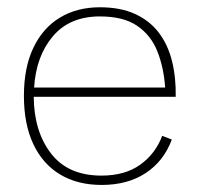

<svg xmlns="http://www.w3.org/2000/svg" viewBox="-20 -508 549 533"><path d="M73.7 -239.3H467.8Q468.8 -293 457.5 -338.4Q446.3 -383.8 420.9 -417.2Q395.5 -450.7 355 -469.2Q314.5 -487.8 257.3 -487.8Q193.8 -487.8 146.5 -459.2Q99.1 -430.7 72.8 -375.7Q46.4 -320.8 46.4 -241.7Q46.4 -163.6 72.3 -108.4Q98.1 -53.2 146.5 -23.9Q194.8 5.4 262.2 5.4Q334.5 5.4 384.5 -27.6Q434.6 -60.5 457 -120.6L430.2 -130.9Q412.1 -82 369.9 -51.3Q327.6 -20.5 261.7 -20.5Q168.9 -20.5 121.6 -82Q74.2 -143.6 73.7 -239.3ZM74.7 -265.1Q80.1 -352.1 126.7 -407.2Q173.3 -462.4 257.3 -462.4Q323.2 -462.4 361.3 -436Q399.4 -409.7 417 -365Q434.6 -320.3 438.5 -265.1Z"/></svg>

Font: Estedad-FD-VF Thin
Style: Regular
Weight: 100
Designer: Amin Abedi
Version: Version 5.0